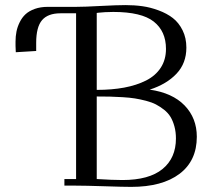

<svg xmlns="http://www.w3.org/2000/svg" viewBox="-20 -729 838 754"><path d="M41 -548.8V-565.9Q41 -586.4 44.7 -605Q48.3 -623.5 57.4 -641.8Q66.4 -660.2 80.3 -673.1Q94.2 -686 116.7 -694.1Q139.2 -702.1 168 -702.1H278.8Q311.5 -702.1 375.2 -705.6Q439 -709 473.1 -709Q507.8 -709 539.3 -704.6Q570.8 -700.2 603 -688.2Q635.3 -676.3 658.7 -658.2Q682.1 -640.1 697 -610.1Q711.9 -580.1 711.9 -542Q711.9 -480.5 673.1 -439.5Q634.3 -398.4 567.9 -377Q657.2 -364.3 705.1 -314.7Q752.9 -265.1 752.9 -191.9Q752.9 -97.7 685.1 -46.4Q617.2 4.9 495.1 4.9Q463.4 4.9 389.2 2.4Q314.9 0 278.8 0H232.9V-25.9H278.8V-676.8H217.8Q168 -676.8 145 -649.7Q122.1 -622.6 122.1 -561V-528.8L42 -523.9ZM359.9 -25.9Q421.9 -22 460.9 -22Q565.4 -22 618.2 -65.2Q670.9 -108.4 670.9 -185.1Q670.9 -210.9 665 -232.4Q659.2 -253.9 649.7 -269.8Q640.1 -285.6 624.3 -298.1Q608.4 -310.5 592.5 -318.8Q576.7 -327.1 553 -333.3Q529.3 -339.4 509.5 -342.5Q489.7 -345.7 461.2 -347.4Q432.6 -349.1 411.4 -349.6Q390.1 -350.1 359.9 -350.1ZM359.9 -376Q419.4 -376 467.8 -385Q516.1 -394 553.5 -412.8Q590.8 -431.6 611.3 -463.1Q631.8 -494.6 631.8 -537.1Q631.8 -606.4 583.7 -644.3Q535.6 -682.1 424.8 -682.1Q408.7 -682.1 392.6 -681.2Q376.5 -680.2 368.2 -679.2L359.9 -678.2Z"/></svg>

Font: Dehuti
Style: Book
Weight: 400
Version: Version 1.2